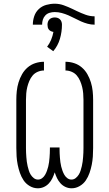

<svg xmlns="http://www.w3.org/2000/svg" viewBox="-20 -1003 590 1035"><path d="M366 12Q349 12 333.5 5Q318 -2 306.5 -14.5Q295 -27 287.5 -42.5Q280 -58 275 -74Q270 -58 262.5 -42.5Q255 -27 243.5 -14.5Q232 -2 216.5 5Q201 12 184 12Q161 12 140.5 0Q120 -12 107.5 -30.5Q95 -49 87.5 -70.5Q80 -92 75.5 -114.5Q71 -137 69.5 -159.5Q68 -182 68 -205V-465Q68 -489 70.5 -512.5Q73 -536 80 -559Q87 -582 99 -603Q111 -624 129 -639.5Q147 -655 170 -662.5Q193 -670 217 -670V-623Q200 -623 183.5 -616Q167 -609 156 -596Q145 -583 138 -566.5Q131 -550 127 -533.5Q123 -517 121.5 -499.5Q120 -482 120 -465V-205Q120 -193 120.5 -180.5Q121 -168 122 -156Q123 -144 124.5 -131.5Q126 -119 129 -107Q132 -95 135.5 -83.5Q139 -72 145.5 -61.5Q152 -51 162 -43Q172 -35 185 -35Q197 -35 207 -42.5Q217 -50 223 -60.5Q229 -71 233 -82Q237 -93 240 -105Q243 -117 244.5 -129Q246 -141 247 -153Q248 -165 248.5 -177Q249 -189 249 -201V-208H301V-201Q301 -189 301.5 -177Q302 -165 303 -153Q304 -141 305.5 -129Q307 -117 310 -105Q313 -93 317 -82Q321 -71 327 -60.5Q333 -50 343 -42.5Q353 -35 365 -35Q378 -35 388 -43Q398 -51 404.5 -61.5Q411 -72 414.5 -83.5Q418 -95 421 -107Q424 -119 425.5 -131.5Q427 -144 428 -156Q429 -168 429.5 -180.5Q430 -193 430 -205V-465Q430 -482 428.5 -499.5Q427 -517 423 -533.5Q419 -550 412 -566.5Q405 -583 394 -596Q383 -609 366.5 -616Q350 -623 333 -623V-670Q357 -670 380 -662.5Q403 -655 421 -639.5Q439 -624 451 -603Q463 -582 470 -559Q477 -536 479.5 -512.5Q482 -489 482 -465V-205Q482 -182 480.5 -159.5Q479 -137 474.5 -114.5Q470 -92 462.5 -70.5Q455 -49 442.5 -30.5Q430 -12 409.5 0Q389 12 366 12ZM207 -870H157Q157 -893 164.5 -915.5Q172 -938 189 -954Q206 -970 229 -976.5Q252 -983 275 -983Q300 -983 323.5 -974.5Q347 -966 370 -955L395 -943Q418 -932 441.5 -923.5Q465 -915 490 -915V-870Q471 -870 452.5 -875Q434 -880 417 -887.5Q400 -895 383 -904Q366 -913 348.5 -920.5Q331 -928 312.5 -933Q294 -938 275 -938Q261 -938 247.5 -934Q234 -930 224.5 -920Q215 -910 211 -897Q207 -884 207 -870ZM267 -727 234 -751Q247 -768 255.5 -788.5Q264 -809 268 -831Q261 -832 254.5 -835Q248 -838 243.5 -843.5Q239 -849 237.5 -856Q236 -863 236 -870Q236 -878 238.5 -885.5Q241 -893 246.5 -898.5Q252 -904 259.5 -906.5Q267 -909 275 -909Q283 -909 290.5 -906.5Q298 -904 303.5 -898.5Q309 -893 311.5 -885.5Q314 -878 314 -870Q314 -831 303 -793.5Q292 -756 267 -727Z"/></svg>

Font: Lode Dark Term
Style: Regular
Weight: 400
Monospace: yes
Designer: Belleve Invis
Foundry: Belleve Invis
Version: Version 29.2.0